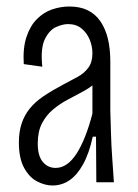

<svg xmlns="http://www.w3.org/2000/svg" viewBox="-20 -560 423 590"><path d="M141 10Q119 10 95 -2Q71 -14 54.5 -43.5Q38 -73 38 -122Q38 -155 46.5 -180.5Q55 -206 71.5 -226.5Q88 -247 114 -264.5Q140 -282 174 -300Q199 -313 219 -324Q239 -335 251.5 -352Q264 -369 264 -396Q264 -418 255.5 -438.5Q247 -459 230.5 -472.5Q214 -486 189 -486Q173 -486 152.5 -477Q132 -468 118 -440Q104 -412 110 -355L53 -363Q50 -413 61.5 -447Q73 -481 93.5 -501.5Q114 -522 140 -531Q166 -540 193 -540Q226 -540 249.5 -528.5Q273 -517 288.5 -494.5Q304 -472 311.5 -441Q319 -410 319 -370V-219Q320 -191 321 -152Q322 -113 325 -72.5Q328 -32 330 0H276Q276 -33 275.5 -70Q275 -107 275 -140H265Q254 -89 235.5 -55.5Q217 -22 193.5 -6Q170 10 141 10ZM151 -44Q169 -44 185 -55Q201 -66 215 -87.5Q229 -109 241.5 -140.5Q254 -172 264 -211V-316L293 -338Q288 -318 272 -304Q256 -290 233.5 -278Q211 -266 187.5 -253.5Q164 -241 143 -223.5Q122 -206 109 -181Q96 -156 96 -119Q96 -81 111.5 -62.5Q127 -44 151 -44Z"/></svg>

Font: Bricolage Grotesque Condensed ExtraLight
Style: Regular
Weight: 250
Width: 3
Designer: Mathieu Triay
Foundry: Atelier Triay
Version: Version 1.000;gftools[0.9.30]